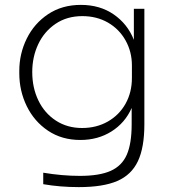

<svg xmlns="http://www.w3.org/2000/svg" viewBox="-20 -561 708 786"><path d="M157 193V146Q235 159 307 159Q387 159 433 138.5Q479 118 499 72.5Q519 27 519 -52V-119Q492 -58 436.5 -23Q381 12 309 12Q233 12 176.5 -26Q120 -64 89.5 -126.5Q59 -189 59 -261V-271Q59 -341 89.5 -403Q120 -465 177 -503Q234 -541 311 -541Q389 -541 445.5 -502Q502 -463 528 -398V-525H571V-52Q571 43 544.5 99Q518 155 460 180Q402 205 303 205Q226 205 157 193ZM520 -242V-293Q520 -349 494 -395.5Q468 -442 422 -468.5Q376 -495 317 -495Q254 -495 207.5 -463.5Q161 -432 136.5 -380Q112 -328 112 -266Q112 -202 137 -150Q162 -98 208.5 -67.5Q255 -37 316 -37Q375 -37 421.5 -63.5Q468 -90 494 -136.5Q520 -183 520 -242Z"/></svg>

Font: Sora-SIA ExtraLight
Style: Regular
Weight: 200
Designer: Jonathan Barnbrook, Julián Moncada
Foundry: Barnbrook Fonts
Version: Version 2.000